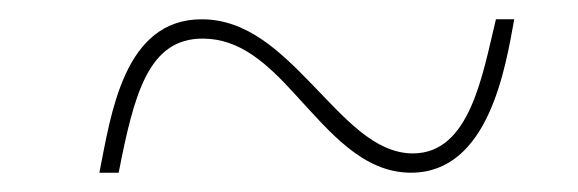

<svg xmlns="http://www.w3.org/2000/svg" viewBox="-20 -456 599 199"><path d="M83 -277H103C119 -359 134 -416 190 -416C229 -416 257 -390 287 -357C322 -319 356 -277 406 -277C487 -277 504 -387 513 -436H494C480 -378 467 -297 408 -297C368 -297 337 -334 303 -369C270 -403 236 -436 189 -436C108 -436 95 -337 83 -277Z"/></svg>

Font: Noto Serif Display SemiBold
Style: Italic
Weight: 600
Italic angle: -12°
Designer: Monotype Design Team
Foundry: Monotype Imaging Inc.
Version: Version 2.009